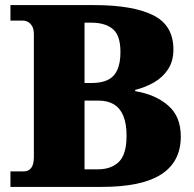

<svg xmlns="http://www.w3.org/2000/svg" viewBox="-20 -734 760 754"><path d="M21 0V-61H73Q87 -61 96 -68Q105 -75 109 -87.5Q113 -100 113 -116V-598Q113 -620 106 -631.5Q99 -643 89.5 -648Q80 -653 70 -653H21V-714H349Q501 -714 581 -674.5Q661 -635 661 -540Q661 -494 640 -462Q619 -430 585 -410.5Q551 -391 511 -381V-376Q590 -363 640 -320Q690 -277 690 -198Q690 -99 613.5 -49.5Q537 0 379 0ZM364 -69Q417 -69 447 -98.5Q477 -128 477 -201Q477 -248 464.5 -278.5Q452 -309 427.5 -324Q403 -339 366 -339H312V-69ZM340 -408Q378 -408 403 -420Q428 -432 440.5 -459Q453 -486 453 -530Q453 -595 423 -620Q393 -645 338 -645H312V-408Z"/></svg>

Font: Noto Serif Kannada Black
Style: Regular
Weight: 900
Version: Version 2.003